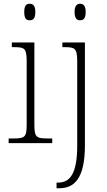

<svg xmlns="http://www.w3.org/2000/svg" viewBox="-20 -762 569 1022"><path d="M138 -654C156 -654 168 -663 168 -698C168 -732 156 -742 138 -742C120 -742 109 -732 109 -698C109 -663 120 -654 138 -654ZM406 -654C424 -654 436 -663 436 -698C436 -732 424 -742 406 -742C390 -742 377 -732 377 -698C377 -663 390 -654 406 -654ZM26 0H258V-25H237C174 -25 163 -30 163 -99V-536H43V-511H55C111 -511 122 -505 122 -435V-98C122 -30 111 -25 48 -25H26ZM281 240H295C374 240 432 191 432 11V-536H312V-511H325C378 -511 391 -505 391 -436V12C391 164 352 210 289 210H281Z"/></svg>

Font: Noto Serif Bengali SemiCondensed ExtraLight
Style: Regular
Weight: 200
Width: 4
Designer: Juan Bruce, Universal Thirst, Indian Type Foundry and the Monotype Design Team.
Foundry: Monotype Imaging Inc.
Version: Version 2.003